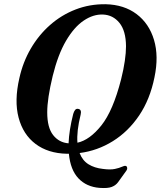

<svg xmlns="http://www.w3.org/2000/svg" viewBox="-20 -733 779 931"><path d="M492 -712.5Q581.5 -710.5 642.2 -664.8Q703 -619 726.8 -539.5Q750.5 -460 729 -358Q707.5 -251.5 654.8 -173.2Q602 -95 527.2 -48.5Q452.5 -2 366 9Q380 45.5 409 63.5Q438 81.5 478.5 86Q515 91 537 86.2Q559 81.5 571 75.8Q583 70 589.5 71.5Q595 72.5 596.5 80Q598 87.5 592 95.5L552.5 150.5Q541.5 165.5 522.2 173.2Q503 181 462.5 178Q399.5 173 360.5 132Q321.5 91 314 12.5Q308.5 12.5 303.5 12.5Q213 10.5 152.5 -35Q92 -80.5 70.2 -162.5Q48.5 -244.5 74 -354.5Q91 -431.5 129.2 -497.2Q167.5 -563 222.8 -611.8Q278 -660.5 346.5 -687Q415 -713.5 492 -712.5ZM335 -180.5Q338.5 -192.5 344.2 -199.8Q350 -207 359.5 -205Q377 -202 371 -177Q351 -96 355.5 -41Q415 -54 471.5 -124.8Q528 -195.5 567 -347.5Q579.5 -397.5 585.2 -437.5Q591 -477.5 591 -508.5Q590.5 -583.5 559.2 -622Q528 -660.5 479.5 -662.5Q432.5 -664.5 386 -633.2Q339.5 -602 300.2 -535.2Q261 -468.5 235.5 -364.5Q222 -308.5 215.5 -265Q209 -221.5 209 -188.5Q209 -114 237.8 -77.8Q266.5 -41.5 312.5 -38Q315 -101.5 335 -180.5Z"/></svg>

Font: Fraunces 72pt S050 SemiBold
Style: Italic
Weight: 600
Italic angle: -16°
Version: Version 1.000; ttfautohint (v1.8.3)